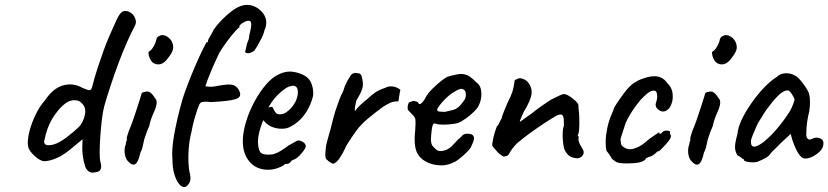

<svg xmlns="http://www.w3.org/2000/svg" viewBox="-20 -687 3391 786"><path d="M366 19Q353 22 343 14.5Q333 7 329 -5Q322 -25 319 -48.5Q316 -72 317 -92L318 -117L278 -84Q244 -54 213.5 -40.5Q183 -27 159 -27Q148 -29 135.5 -37.5Q123 -46 113 -57Q103 -68 98 -78Q92 -92 94.5 -116.5Q97 -141 106.5 -170Q116 -199 130.5 -227Q145 -255 164 -276Q197 -326 238.5 -337.5Q280 -349 318 -327Q341 -317 348 -318Q355 -319 359 -338Q363 -354 367.5 -369.5Q372 -385 381 -413Q406 -489 424.5 -532Q443 -575 458 -607Q469 -630 477.5 -636.5Q486 -643 494 -642Q505 -642 516.5 -634Q528 -626 533 -612Q537 -603 536.5 -595.5Q536 -588 530 -577Q517 -553 499.5 -513.5Q482 -474 464.5 -427Q447 -380 432 -334Q417 -288 407 -253Q401 -231 397 -197Q393 -163 390.5 -127.5Q388 -92 388 -64.5Q388 -37 390 -29Q396 -9 393.5 1Q391 11 384 14.5Q377 18 366 19ZM198 -95Q212 -99 225 -106.5Q238 -114 253 -125Q283 -148 302 -166.5Q321 -185 328 -219Q331 -237 326 -248.5Q321 -260 309 -270Q298 -278 278.5 -276.5Q259 -275 237 -255Q213 -233 192.5 -198.5Q172 -164 161 -110Q159 -100 167 -95Q175 -90 198 -95Z M504 -27Q496 -35 492.5 -48.5Q489 -62 490 -75Q491 -88 495 -96Q495 -104 497.5 -108.5Q500 -113 499 -117Q498 -121 501 -131Q504 -141 507 -150Q514 -166 522.5 -189.5Q531 -213 538.5 -236.5Q546 -260 551.5 -277Q557 -294 558 -298Q558 -310 574 -311Q586 -315 595.5 -308Q605 -301 615 -285Q623 -277 621 -262Q619 -247 608 -223Q604 -215 598.5 -199Q593 -183 591 -171Q587 -163 581.5 -148.5Q576 -134 572 -121Q570 -116 568 -105Q566 -94 563 -82.5Q560 -71 555 -63Q546 -22 533.5 -15Q521 -8 504 -27ZM605 -431Q598 -437 593.5 -447.5Q589 -458 588 -466.5Q587 -475 590 -476Q599 -480 608.5 -496.5Q618 -513 620 -526Q621 -530 624 -534Q627 -538 631 -539Q643 -547 658 -540.5Q673 -534 683 -518Q692 -499 688 -484Q684 -469 666 -447Q651 -427 635 -424Q619 -421 605 -431Z M737 79Q724 80 712.5 65.5Q701 51 693.5 25.5Q686 0 686 -33Q682 -74 693 -136Q704 -198 726 -277Q734 -304 749 -343Q764 -382 780.5 -420Q797 -458 810 -484.5Q823 -511 826 -514Q832 -512 832 -523Q832 -525 840 -538Q848 -551 855 -566Q868 -585 887 -604.5Q906 -624 926 -639.5Q946 -655 962 -661Q977 -667 992 -667Q1011 -667 1029 -657Q1047 -647 1058.5 -630.5Q1070 -614 1070 -595Q1070 -579 1063 -564Q1060 -549 1051.5 -532Q1043 -515 1034.5 -500.5Q1026 -486 1021 -479Q1002 -467 991 -469.5Q980 -472 985 -479Q985 -483 987.5 -491.5Q990 -500 991 -507Q991 -509 995.5 -519Q1000 -529 1000 -539Q1009 -575 1008.5 -588.5Q1008 -602 999 -602Q994 -603 984.5 -599Q975 -595 967.5 -589Q960 -583 960 -578Q960 -575 960 -574.5Q960 -574 960 -574Q957 -575 941.5 -557.5Q926 -540 908 -515.5Q890 -491 878 -471Q870 -454 858 -428Q846 -402 829 -358L821 -334L837 -332Q845 -331 860.5 -333.5Q876 -336 892 -339Q926 -344 939.5 -337Q953 -330 960 -314Q971 -290 945.5 -281.5Q920 -273 844 -269Q828 -271 816.5 -270.5Q805 -270 801 -266Q797 -264 790 -244.5Q783 -225 775.5 -198.5Q768 -172 764 -148Q756 -117 753 -83.5Q750 -50 751.5 -21.5Q753 7 757 22Q763 46 756 60Q749 74 737 79Z M1078 8Q1030 8 1001.5 -25Q973 -58 974 -113Q975 -149 988 -191Q1001 -233 1022.5 -272.5Q1044 -312 1069.5 -341.5Q1095 -371 1122 -383Q1132 -388 1143.5 -391Q1155 -394 1167 -394Q1178 -394 1191 -391Q1204 -388 1213 -384Q1232 -377 1244 -363.5Q1256 -350 1261 -323Q1263 -307 1262 -298Q1261 -289 1256 -275Q1244 -240 1222.5 -212.5Q1201 -185 1170 -169Q1162 -164 1152.5 -162Q1143 -160 1133 -160Q1113 -160 1095 -167Q1077 -174 1065 -187L1058 -195L1054 -186Q1045 -162 1040.5 -142.5Q1036 -123 1036 -108Q1036 -96 1038 -84.5Q1040 -73 1045 -65Q1049 -59 1057.5 -56.5Q1066 -54 1077 -54Q1083 -54 1090 -54.5Q1097 -55 1103 -57Q1120 -63 1131 -70.5Q1142 -78 1154 -86L1158 -88L1157 -89Q1170 -96 1178.5 -101Q1187 -106 1188 -106Q1192 -108 1196 -111Q1206 -114 1219 -106.5Q1232 -99 1232 -87Q1231 -81 1223 -70Q1215 -59 1204.5 -48.5Q1194 -38 1186 -35Q1184 -34 1179 -32Q1174 -30 1172 -28H1173Q1164 -16 1155 -16H1147Q1143 -9 1121 -0.5Q1099 8 1078 8ZM1125 -219Q1140 -219 1151.5 -227Q1163 -235 1172 -245Q1193 -269 1198 -295Q1203 -321 1192 -332Q1187 -335 1183 -336Q1179 -337 1169 -334Q1160 -333 1144.5 -322Q1129 -311 1114.5 -296Q1100 -281 1091 -267L1078 -246Q1084 -249 1089.5 -249.5Q1095 -250 1096 -248Q1099 -242 1102.5 -235Q1106 -228 1111 -223.5Q1116 -219 1125 -219Z M1351 -20Q1346 -14 1335.5 -20Q1325 -26 1321 -31Q1315 -34 1313 -41.5Q1311 -49 1312 -62Q1313 -77 1314.5 -87.5Q1316 -98 1319.5 -109.5Q1323 -121 1327 -137Q1335 -163 1338 -177.5Q1341 -192 1344.5 -203.5Q1348 -215 1353 -233Q1361 -255 1368 -275.5Q1375 -296 1385 -314Q1390 -333 1399.5 -351Q1409 -369 1417 -380Q1421 -385 1429 -387.5Q1437 -390 1443 -387Q1453 -388 1457.5 -381Q1462 -374 1464 -359Q1468 -340 1462.5 -322.5Q1457 -305 1439 -276Q1435 -260 1433.5 -251Q1432 -242 1433 -232Q1444 -247 1457 -259Q1470 -271 1483 -281Q1503 -300 1518.5 -310Q1534 -320 1556 -327Q1567 -333 1578 -333.5Q1589 -334 1600.5 -330Q1612 -326 1620 -318Q1619 -320 1617.5 -313Q1616 -306 1614.5 -295Q1613 -284 1611 -272Q1592 -273 1576 -265.5Q1560 -258 1546.5 -248.5Q1533 -239 1523 -231Q1505 -217 1485.5 -201Q1466 -185 1448 -164Q1434 -146 1423 -129.5Q1412 -113 1404 -100.5Q1396 -88 1392 -78Q1384 -60 1371.5 -41.5Q1359 -23 1351 -20Z M1737 -19Q1698 -35 1685.5 -66Q1673 -97 1680 -157Q1682 -188 1680.5 -198Q1679 -208 1668 -218Q1665 -222 1656.5 -230Q1648 -238 1649 -243Q1648 -250 1650.5 -259Q1653 -268 1657 -269Q1662 -270 1667.5 -272.5Q1673 -275 1677 -273Q1681 -273 1687 -270.5Q1693 -268 1693 -264Q1697 -257 1706 -265Q1715 -273 1725 -293Q1735 -309 1751 -324.5Q1767 -340 1783 -353Q1799 -366 1810 -372Q1815 -374 1826.5 -377Q1838 -380 1851 -382.5Q1864 -385 1872 -384Q1890 -383 1905 -372Q1920 -361 1931 -349Q1944 -340 1948 -324Q1952 -308 1950 -290Q1948 -272 1941 -258Q1938 -248 1923 -232.5Q1908 -217 1888.5 -203Q1869 -189 1854 -183Q1841 -180 1821.5 -178Q1802 -176 1785 -177Q1768 -178 1762 -181Q1755 -185 1751 -173Q1747 -161 1745 -133Q1743 -114 1745 -105Q1747 -96 1749 -92Q1756 -83 1766.5 -74Q1777 -65 1799 -71Q1818 -75 1836.5 -96Q1855 -117 1871 -130Q1875 -137 1886 -139Q1897 -141 1911 -137Q1922 -130 1920.5 -118.5Q1919 -107 1908 -85Q1905 -78 1893.5 -66.5Q1882 -55 1868.5 -43.5Q1855 -32 1845 -26Q1815 -10 1788 -10Q1761 -10 1737 -19ZM1801 -229Q1821 -234 1833 -236.5Q1845 -239 1856.5 -248.5Q1868 -258 1884 -282Q1888 -293 1887 -303Q1886 -313 1883 -316Q1874 -326 1862.5 -322.5Q1851 -319 1840 -311Q1833 -308 1820 -297.5Q1807 -287 1794.5 -273.5Q1782 -260 1774.5 -248.5Q1767 -237 1771 -235Q1769 -231 1782.5 -230Q1796 -229 1801 -229Z M2346 -39Q2326 -39 2312.5 -47.5Q2299 -56 2290 -77Q2286 -91 2284.5 -108.5Q2283 -126 2283.5 -142Q2284 -158 2286 -165Q2289 -169 2288.5 -178Q2288 -187 2288 -196Q2287 -215 2279.5 -217.5Q2272 -220 2257 -213Q2238 -202 2210.5 -184Q2183 -166 2153 -144.5Q2123 -123 2095 -99Q2073 -75 2066.5 -61.5Q2060 -48 2051 -48Q2043 -44 2036.5 -48.5Q2030 -53 2020 -61Q2013 -69 2005 -78Q1997 -87 1995 -91Q1995 -100 1998 -115Q2001 -130 2005.5 -145Q2010 -160 2014 -170Q2019 -172 2022.5 -181Q2026 -190 2033 -201Q2036 -214 2044 -233.5Q2052 -253 2059 -269Q2072 -294 2077.5 -311Q2083 -328 2086 -351Q2085 -355 2087.5 -358.5Q2090 -362 2094 -362H2095Q2103 -369 2116.5 -365.5Q2130 -362 2140 -352Q2159 -330 2156 -303Q2153 -276 2124 -229Q2117 -213 2112.5 -203Q2108 -193 2108 -188Q2108 -188 2117.5 -194.5Q2127 -201 2139.5 -210.5Q2152 -220 2160 -225Q2165 -230 2183 -243Q2201 -256 2221 -269.5Q2241 -283 2252 -287Q2261 -292 2272.5 -297Q2284 -302 2288 -302Q2297 -302 2310 -294Q2323 -286 2334.5 -275.5Q2346 -265 2348 -257Q2348 -253 2348 -248Q2348 -243 2349 -239Q2351 -225 2351.5 -202.5Q2352 -180 2351 -160.5Q2350 -141 2345 -133Q2345 -133 2345.5 -131Q2346 -129 2349 -128Q2349 -125 2349 -124Q2349 -123 2349 -123Q2347 -120 2348.5 -112Q2350 -104 2355 -94.5Q2360 -85 2365 -77Q2373 -65 2367 -53.5Q2361 -42 2346 -39Z M2548 -18Q2526 -18 2515.5 -20Q2505 -22 2499 -26Q2493 -30 2485 -37Q2481 -45 2474 -55Q2467 -65 2463 -69Q2459 -84 2459.5 -109Q2460 -134 2466 -162.5Q2472 -191 2482 -215Q2486 -223 2489 -231Q2492 -239 2492 -239Q2492 -244 2504.5 -263Q2517 -282 2532.5 -303Q2548 -324 2558 -333Q2565 -341 2579.5 -350Q2594 -359 2605 -363Q2616 -367 2630 -371Q2644 -375 2659 -375Q2673 -375 2686.5 -369Q2700 -363 2711 -348Q2729 -330 2732.5 -310Q2736 -290 2732 -272Q2727 -252 2716.5 -241Q2706 -230 2693.5 -230.5Q2681 -231 2668 -245Q2664 -253 2664 -258.5Q2664 -264 2668 -275Q2672 -289 2669.5 -302.5Q2667 -316 2658 -316Q2645 -316 2632 -306Q2619 -296 2603 -279Q2596 -271 2584 -255Q2572 -239 2560.5 -220Q2549 -201 2541 -183Q2530 -150 2525 -133.5Q2520 -117 2520 -117Q2520 -113 2521 -109.5Q2522 -106 2522 -102Q2522 -90 2536 -83Q2547 -76 2559.5 -76Q2572 -76 2594 -86Q2610 -94 2624.5 -107Q2639 -120 2655 -130Q2666 -137 2672.5 -142Q2679 -147 2679 -143Q2679 -139 2682 -139Q2685 -139 2689 -143Q2695 -151 2703 -152Q2711 -153 2717 -151.5Q2723 -150 2723 -147Q2721 -138 2727 -132Q2727 -128 2724.5 -121.5Q2722 -115 2718 -111Q2713 -104 2703.5 -93.5Q2694 -83 2686 -75.5Q2678 -68 2678 -68Q2674 -69 2670.5 -66Q2667 -63 2663 -59Q2655 -52 2648 -48.5Q2641 -45 2637 -45Q2630 -41 2626.5 -40Q2623 -39 2623 -35Q2613 -25 2594.5 -21.5Q2576 -18 2548 -18Z M2811 -27Q2803 -35 2799.5 -48.5Q2796 -62 2797 -75Q2798 -88 2802 -96Q2802 -104 2804.5 -108.5Q2807 -113 2806 -117Q2805 -121 2808 -131Q2811 -141 2814 -150Q2821 -166 2829.5 -189.5Q2838 -213 2845.5 -236.5Q2853 -260 2858.5 -277Q2864 -294 2865 -298Q2865 -310 2881 -311Q2893 -315 2902.5 -308Q2912 -301 2922 -285Q2930 -277 2928 -262Q2926 -247 2915 -223Q2911 -215 2905.5 -199Q2900 -183 2898 -171Q2894 -163 2888.5 -148.5Q2883 -134 2879 -121Q2877 -116 2875 -105Q2873 -94 2870 -82.5Q2867 -71 2862 -63Q2853 -22 2840.5 -15Q2828 -8 2811 -27ZM2912 -431Q2905 -437 2900.5 -447.5Q2896 -458 2895 -466.5Q2894 -475 2897 -476Q2906 -480 2915.5 -496.5Q2925 -513 2927 -526Q2928 -530 2931 -534Q2934 -538 2938 -539Q2950 -547 2965 -540.5Q2980 -534 2990 -518Q2999 -499 2995 -484Q2991 -469 2973 -447Q2958 -427 2942 -424Q2926 -421 2912 -431Z M3079 -24Q3071 -22 3058 -22.5Q3045 -23 3035.5 -25.5Q3026 -28 3026 -31Q3026 -36 3021 -36Q3021 -36 3014.5 -41.5Q3008 -47 2999 -51Q2990 -65 2989 -82Q2988 -99 2999 -139Q3001 -166 3018 -200.5Q3035 -235 3059.5 -269.5Q3084 -304 3111 -331.5Q3138 -359 3160 -372Q3174 -386 3195 -387Q3216 -388 3234 -378Q3244 -373 3255 -360.5Q3266 -348 3275.5 -334Q3285 -320 3291 -307Q3294 -296 3295 -287.5Q3296 -279 3296 -267Q3296 -255 3293 -231Q3288 -213 3284.5 -189.5Q3281 -166 3281 -147Q3279 -128 3285.5 -120Q3292 -112 3305 -119Q3317 -125 3329 -123Q3341 -121 3347 -113.5Q3353 -106 3350 -92Q3348 -79 3336 -67Q3324 -55 3307.5 -46.5Q3291 -38 3276 -38Q3265 -38 3255 -50Q3245 -62 3237 -80Q3229 -98 3223 -116L3217 -139L3176 -101Q3163 -87 3150.5 -75.5Q3138 -64 3135 -59Q3130 -50 3116 -41.5Q3102 -33 3079 -24ZM3090 -95Q3107 -105 3126 -123Q3145 -141 3163 -162.5Q3181 -184 3195 -204Q3212 -227 3220.5 -245Q3229 -263 3233 -280Q3229 -291 3220.5 -303.5Q3212 -316 3205 -317Q3186 -317 3163 -293Q3140 -269 3117 -237Q3113 -232 3106.5 -221Q3100 -210 3094 -200.5Q3088 -191 3086 -188Q3083 -184 3075.5 -167Q3068 -150 3061 -132.5Q3054 -115 3054 -109Q3054 -103 3055.5 -96Q3057 -89 3065 -87Q3073 -85 3090 -95Z"/></svg>

Font: Caveat Medium
Style: Regular
Weight: 500
Designer: Pablo Impallari
Foundry: Pablo Impallari
Version: Version 2.000